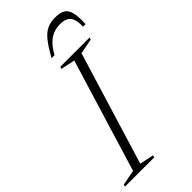

<svg xmlns="http://www.w3.org/2000/svg" viewBox="-304 -948 1008 1008"><g transform="rotate(-45 200.0 -444.0)"><path d="M251 -656.5 172.5 -673 176 -685H393.5L390 -673L305 -656.5L113 -28.5L191.5 -12L188 0H-29L-25.5 -12L59.5 -28.5ZM332.5 -844.5Q304 -844.5 280.2 -834.5Q256.5 -824.5 236.2 -803.5Q216 -782.5 197.5 -749.5H175.5Q206 -804.5 230.2 -834.5Q254.5 -864.5 280.2 -876Q306 -887.5 339.5 -887.5Q375 -887.5 395.2 -875.8Q415.5 -864 423.2 -834Q431 -804 428 -749.5H409.5Q411 -799 393.8 -821.8Q376.5 -844.5 332.5 -844.5Z"/></g></svg>

Font: Newsreader 36pt Light
Style: Italic
Weight: 300
Italic angle: -17°
Designer: Hugues Gentile
Foundry: Production Type
Version: Version 1.003